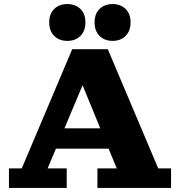

<svg xmlns="http://www.w3.org/2000/svg" viewBox="-20 -924 885 944"><path d="M534 -723Q494 -723 469.5 -747.5Q445 -772 445 -814Q445 -856 469.5 -880Q494 -904 534 -904Q573 -904 597.5 -880Q622 -856 622 -814Q622 -772 597.5 -747.5Q573 -723 534 -723ZM311 -723Q271 -723 246.5 -747.5Q222 -772 222 -814Q222 -856 246.5 -880Q271 -904 311 -904Q351 -904 375.5 -880Q400 -856 400 -814Q400 -772 375.5 -747.5Q351 -723 311 -723ZM24 0V-96H87L335 -682H510L758 -96H821V0H459V-96H554L514 -193H255L214 -96H308V0ZM297 -293H473L386 -505Z"/></svg>

Font: Montagu Slab 16pt
Style: Bold
Weight: 700
Designer: Florian Karsten
Foundry: Florian Karsten
Version: Version 1.000; ttfautohint (v1.8.3)